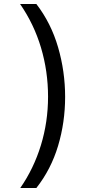

<svg xmlns="http://www.w3.org/2000/svg" viewBox="-20 -812 459 967"><path d="M82 135Q150 37 186 -80.5Q222 -198 222 -325Q222 -453 186.5 -572Q151 -691 81 -792H163Q237 -696 272.5 -574Q308 -452 308 -324Q308 -196 272.5 -77.5Q237 41 163 135Z"/></svg>

Font: lkannada25
Style: Book
Weight: 400
Designer: Jelle Bosma - Monotype Design Team
Foundry: Monotype Imaging Inc.
Version: Version 2.003